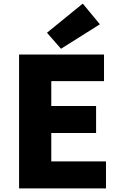

<svg xmlns="http://www.w3.org/2000/svg" viewBox="-20 -1047 670 1067"><path d="M558 -744V-596H265V-458H514V-308H265V-150H569V0H86V-744ZM440 -1027 535 -912 319 -776 241 -865Z"/></svg>

Font: Kinto Sans Black
Style: Regular
Weight: 900
Designer: Authors: Ryoko NISHIZUKA  (kana & ideographs); Paul D. Hunt (Latin, Greek & Cyrillic); Wenlong ZHANG  (bopomofo); Sandol
Foundry: Adobe Systems Incorporated, ookami Inc.
Version: Version 0.001